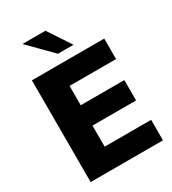

<svg xmlns="http://www.w3.org/2000/svg" viewBox="-218 -1037 1033 1152"><g transform="rotate(-30 298.5 -461.0)"><path d="M64 0V-705H565V-563H243V-429H545V-288H243V-142H565V0ZM279 -765 124 -922H283L387 -765Z"/></g></svg>

Font: wassup Sans
Style: Black
Weight: 900
Version: Version 2.001